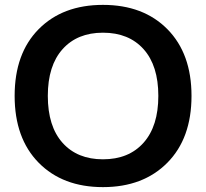

<svg xmlns="http://www.w3.org/2000/svg" viewBox="-20 -758 845 787"><path d="M402 -738Q568 -738 666.5 -638Q765 -538 765 -365Q765 -191 666 -91Q567 9 402 9Q237 9 138.5 -91Q40 -191 40 -365Q40 -539 138.5 -638.5Q237 -738 402 -738ZM402 -105Q508 -105 568.5 -173Q629 -241 629 -365Q629 -489 568.5 -556.5Q508 -624 402 -624Q297 -624 236.5 -556.5Q176 -489 176 -365Q176 -240 236.5 -172.5Q297 -105 402 -105Z"/></svg>

Font: Mona Sans SemiBold
Style: Regular
Weight: 600
Designer: Deni Anggara
Foundry: GitHub
Version: Version 2.000;Glyphs 3.2.3 (3260)